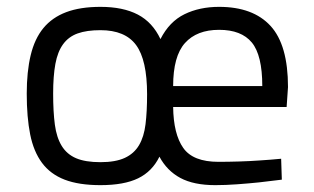

<svg xmlns="http://www.w3.org/2000/svg" viewBox="-20 -530 916 560"><path d="M617 -58Q645 -58 677.5 -59Q710 -60 737 -62Q769 -64 800 -67L802 -6Q768 -2 735 2Q706 5 672 7.5Q638 10 608 10Q545 10 506 -11Q467 -32 445 -73Q424 -30 383 -10Q342 10 273 10Q210 10 168.5 -6Q127 -22 102.5 -55Q78 -88 68 -138Q58 -188 58 -257Q58 -321 69.5 -369Q81 -417 106.5 -448Q132 -479 173 -494.5Q214 -510 273 -510Q339 -510 382 -487.5Q425 -465 448 -416Q474 -467 518 -488.5Q562 -510 619 -510Q718 -510 769 -454.5Q820 -399 820 -276L816 -218H485Q486 -139 514.5 -98.5Q543 -58 617 -58ZM273 -57Q317 -57 344 -69.5Q371 -82 385.5 -106.5Q400 -131 404.5 -168Q409 -205 409 -255Q409 -355 377 -398.5Q345 -442 273 -442Q233 -442 206.5 -432.5Q180 -423 164 -401Q148 -379 141.5 -343.5Q135 -308 135 -257Q135 -204 140 -166.5Q145 -129 160 -104.5Q175 -80 202 -68.5Q229 -57 273 -57ZM745 -279Q745 -369 714.5 -406Q684 -443 619 -443Q554 -443 519.5 -404.5Q485 -366 485 -279Z"/></svg>

Font: Panefresco 400wt
Style: Regular
Weight: 400
Foundry: Campivisivi & Chank Co
Version: Version 1.002